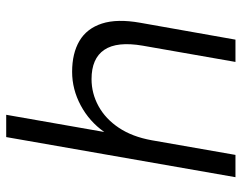

<svg xmlns="http://www.w3.org/2000/svg" viewBox="-98 -662 760 603"><g transform="rotate(-90 281.5 -360.0)"><path d="M27 0 153 -720H223L169 -412Q202 -459 252.5 -486Q303 -513 358 -513Q416 -513 455 -490Q494 -467 509.5 -419.5Q525 -372 512 -299L459 0H389L440 -291Q454 -372 427 -412Q400 -452 335 -452Q290 -452 250 -430Q210 -408 182 -366Q154 -324 143 -263L97 0Z"/></g></svg>

Font: DM Sans 18pt Light
Style: Italic
Weight: 300
Italic angle: -10°
Designer: Colophon Foundry, Jonny Pinhorn
Foundry: Colophon Foundry
Version: Version 4.004;gftools[0.9.30]